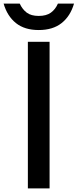

<svg xmlns="http://www.w3.org/2000/svg" viewBox="-59 -1041 429 1061"><path d="M350 -1021Q330 -952 281.5 -913.5Q233 -875 155 -875Q77 -875 29 -913.5Q-19 -952 -39 -1021H50Q65 -989 89 -971Q113 -953 155 -953Q197 -953 222 -971Q247 -989 261 -1021ZM215 0H95V-810H215Z"/></svg>

Font: Sinkin Sans 500 Medium
Style: 500 Medium
Weight: 500
Designer: Keith Bates
Foundry: K-Type
Version: Sinkin Sans (version 1.0)  by Keith Bates   •   © 2014   www